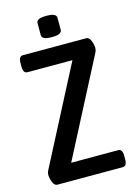

<svg xmlns="http://www.w3.org/2000/svg" viewBox="-129 -935 708 1003"><g transform="rotate(-15 225.0 -433.5)"><path d="M53 0Q37 0 28.5 -22Q20 -44 20 -62Q20 -67 21 -72Q22 -77 26 -85L297 -608H54Q31 -608 31 -644V-664Q31 -700 54 -700H396Q412 -700 420.5 -678Q429 -656 429 -638Q429 -627 423 -615L152 -92H406Q429 -92 429 -56V-36Q429 0 406 0ZM225 -752Q196 -752 183.5 -758.5Q171 -765 171 -777V-842Q171 -854 183.5 -860.5Q196 -867 225 -867Q255 -867 267 -860.5Q279 -854 279 -842V-777Q279 -766 267 -759Q255 -752 225 -752Z"/></g></svg>

Font: Asap Condensed Medium
Style: Regular
Weight: 500
Width: 3
Designer: Pablo Cosgaya
Foundry: Omnibus-Type
Version: Version 3.001; ttfautohint (v1.8.4.7-5d5b)